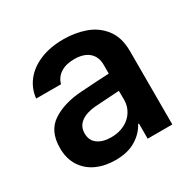

<svg xmlns="http://www.w3.org/2000/svg" viewBox="-127 -665 805 804"><g transform="rotate(-30 275.0 -263.0)"><path d="M232.4 -309.6Q316.9 -315.4 368.2 -317.4V-359.4Q368.2 -398.9 343.3 -420.7Q318.4 -442.4 272.5 -442.4Q231.9 -442.4 206.1 -425.3Q180.2 -408.2 172.9 -378.9H52.7Q57.1 -424.3 85 -460.2Q112.8 -496.1 161.6 -516.6Q210.4 -537.1 275.4 -537.1Q331.1 -537.1 380.1 -519.8Q429.2 -502.4 460.7 -461.7Q492.2 -420.9 492.2 -354.5V0H373V-73.2H369.1Q349.6 -36.1 310.5 -12.7Q271.5 10.7 212.9 10.7Q161.6 10.7 121.3 -7.8Q81.1 -26.4 58.1 -62.5Q35.2 -98.6 35.2 -149.4Q35.2 -231.4 90.6 -267.8Q146 -304.2 232.4 -309.6ZM245.1 -81.1Q281.7 -81.1 310.1 -95.7Q338.4 -110.4 353.8 -135.5Q369.1 -160.6 369.1 -190.4L368.7 -233.9L252 -226.6Q206.1 -222.7 180.7 -203.6Q155.3 -184.6 155.3 -150.4Q155.3 -116.7 179.7 -98.9Q204.1 -81.1 245.1 -81.1Z"/></g></svg>

Font: Pretendard SemiBold
Style: Regular
Weight: 600
Designer: Base glyphs from Inter by Rasmus Andersson; Hangeul glyphs from Noto Sans CJK(Source Han Sans) by Jang Soo-young and Kan
Foundry: Kil Hyung-jin
Version: Version 1.309